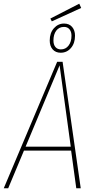

<svg xmlns="http://www.w3.org/2000/svg" viewBox="-29 -1014 519 1034"><path d="M408.2 -971.2 250 -898.9 242.2 -914.1 397.9 -994.1ZM297.9 -730Q270.5 -730 254.6 -748Q238.8 -766.1 238.8 -795.9Q238.8 -836.4 261.2 -861.8Q283.7 -887.2 315.9 -887.2Q343.8 -887.2 359.4 -868.9Q375 -850.6 375 -821.8Q375 -780.8 353 -755.4Q331.1 -730 297.9 -730ZM315.9 -869.1Q289.1 -869.1 273.9 -848.9Q258.8 -828.6 258.8 -795.9Q258.8 -773.4 269.5 -760.7Q280.3 -748 298.8 -748Q324.7 -748 340.3 -768.6Q356 -789.1 356 -821.8Q356 -843.3 345.2 -856.2Q334.5 -869.1 315.9 -869.1ZM278.8 -681.2H308.1L405.8 0H381.8L354 -203.1H100.1L15.1 0H-8.8ZM108.9 -224.1H352.1L292 -662.1Z"/></svg>

Font: Fira Sans Compressed Thin
Style: Italic
Weight: 100
Width: 3
Italic angle: -8°
Designer: Carrois Corporate & Edenspiekermann AG
Foundry: Carrois Corporate GbR & Edenspiekermann AG
Version: Version 4.203;PS 004.203;hotconv 1.0.88;makeotf.lib2.5.64775